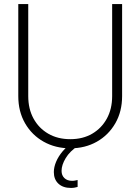

<svg xmlns="http://www.w3.org/2000/svg" viewBox="-20 -718 690 945"><path d="M326 12Q253 12 195 -20.5Q137 -53 103.5 -111Q70 -169 70 -245V-698H119V-245Q119 -182 145 -134.5Q171 -87 217.5 -60Q264 -33 326 -33Q388 -33 434 -60Q480 -87 506 -134.5Q532 -182 532 -245V-698H581V-245Q581 -169 547.5 -111Q514 -53 456.5 -20.5Q399 12 326 12ZM362 202Q354 204 347 205.5Q340 207 329 207Q290 207 267.5 186Q245 165 245 129Q245 105 256 78.5Q267 52 288.5 26.5Q310 1 340 -18L364 0Q324 26 303.5 60Q283 94 283 123Q283 145 297 158.5Q311 172 335 172Q344 172 350 170.5Q356 169 362 168Z"/></svg>

Font: Azeret Mono Thin
Style: Regular
Weight: 100
Designer: Martin Vácha
Foundry: Displaay
Version: Version 1.002